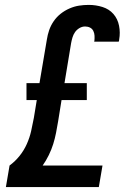

<svg xmlns="http://www.w3.org/2000/svg" viewBox="-20 -763 540 783"><path d="M4 0 19 -88Q42 -105 60 -127.5Q78 -150 89.5 -176Q101 -202 107 -228.5Q113 -255 118 -282L130 -355H88V-424H141L171 -601Q174 -621 180.5 -640Q187 -659 199 -676.5Q211 -694 227.5 -707Q244 -720 263.5 -728.5Q283 -737 302.5 -740Q322 -743 342 -743Q371 -743 398 -734.5Q425 -726 442.5 -706Q460 -686 465.5 -658Q471 -630 466 -602Q466 -599 465.5 -597Q465 -595 464 -593H364Q364 -594 364.5 -595Q365 -596 365 -597Q366 -607 365.5 -617.5Q365 -628 360.5 -637Q356 -646 347 -650.5Q338 -655 327 -655Q315 -655 304 -648.5Q293 -642 286 -632Q279 -622 275.5 -610Q272 -598 270 -587L243 -424H334V-355H231L217 -268Q213 -244 208.5 -221Q204 -198 197 -175.5Q190 -153 179 -130.5Q168 -108 154 -88H398L383 0Z"/></svg>

Font: Iosevka Curly Semibold Oblique
Style: Regular
Weight: 600
Italic angle: -9°
Monospace: yes
Designer: Belleve Invis
Foundry: Belleve Invis
Version: Version 11.1.0; ttfautohint (v1.8.3)